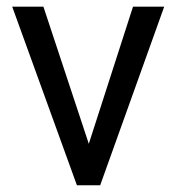

<svg xmlns="http://www.w3.org/2000/svg" viewBox="-20 -548 524 568"><path d="M242.7 -122.6 373.5 -528.3H465.8L276.4 0H207.5L16.1 -528.3H108.4Z"/></svg>

Font: Noboto
Style: Regular
Weight: 400
Designer: Google
Version: Version 2.001101; 2014